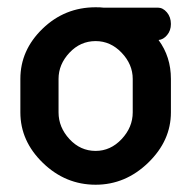

<svg xmlns="http://www.w3.org/2000/svg" viewBox="-20 -501 527 528"><path d="M450 -435Q450 -417 439.5 -404.5Q429 -392 416 -391Q450 -345 450 -284V-192Q450 -114 387.5 -53.5Q325 7 243 7Q160 7 98 -53Q36 -113 36 -192V-284Q36 -363 97 -422Q158 -481 243 -481Q257 -481 264 -480H414Q428 -480 439 -467Q450 -454 450 -435ZM345 -192V-284Q345 -324 314.5 -356Q284 -388 243 -388Q201 -388 171 -356Q141 -324 141 -284V-192Q141 -151 171 -118.5Q201 -86 243 -86Q284 -86 314.5 -118.5Q345 -151 345 -192Z"/></svg>

Font: AkaAcidDosis
Style: SemiBold
Weight: 600
Designer: Edgar Tolentino, Pablo Impallari, Igino Marini, Cyberella
Foundry: Edgar Tolentino, Pablo Impallari, Igino Marini, Cyberella
Version: Version 1.007